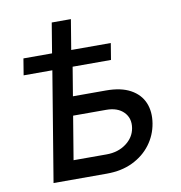

<svg xmlns="http://www.w3.org/2000/svg" viewBox="-77 -748 770 819"><g transform="rotate(-10 308.0 -338.0)"><path d="M43.5 -474.6 55.2 -545.9H433.6L421.9 -474.6ZM179.2 -545.9 200.7 -675.8H283.7L262.2 -545.9ZM221.7 -350.1H378.4Q443.4 -350.1 484.1 -327.6Q524.9 -305.2 541.3 -266.1Q557.6 -227.1 549.3 -176.8Q541 -127 511 -86.9Q481 -46.9 432.6 -23.4Q384.3 0 320.3 0H89.4L179.7 -545.9H267.6L190.4 -81.1H333.5Q383.3 -81.1 418.5 -107.2Q453.6 -133.3 460 -172.9Q466.8 -214.8 440.4 -241.7Q414.1 -268.6 364.7 -268.6H207.5Z"/></g></svg>

Font: Adwaita Sans
Style: Italic
Weight: 400
Italic angle: -9.39999°
Designer: Rasmus Andersson
Foundry: rsms
Version: Version 4.001;git-9221beed3